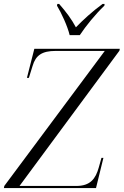

<svg xmlns="http://www.w3.org/2000/svg" viewBox="-49 -964 634 984"><path d="M308 -784H360C392 -832 438 -889 486 -935L487 -944H477C422 -904 376 -861 340 -824C317 -867 290 -903 254 -944H245L243 -935C266 -897 297 -830 308 -784ZM-29 0H443L481 -155H471L457 -105C441 -48 414 -11 342 -11H51L563 -704L565 -714H127L89 -565H99L118 -626C134 -681 167 -703 236 -703H488L-27 -11Z"/></svg>

Font: Noto Serif Display SemiCondensed Light
Style: Italic
Weight: 300
Width: 4
Italic angle: -12°
Designer: Monotype Design Team
Foundry: Monotype Imaging Inc.
Version: Version 2.009